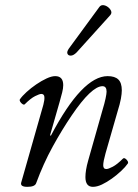

<svg xmlns="http://www.w3.org/2000/svg" viewBox="-20 -711 535 744"><path d="M86 13Q58 13 62 -3L148 -305Q153 -324 152 -335.5Q151 -347 140 -347Q133 -347 116 -338.5Q99 -330 76 -307Q73 -304 67.5 -307.5Q62 -311 58.5 -316.5Q55 -322 57 -326Q66 -339 83 -354.5Q100 -370 120.5 -384Q141 -398 160.5 -407Q180 -416 194 -416Q225 -416 225 -381Q225 -369 221 -353Q217 -337 211 -316L174 -187L177 -185Q238 -301 293 -358.5Q348 -416 397 -416Q425 -416 438.5 -403Q452 -390 452 -361Q452 -348 448.5 -328.5Q445 -309 435 -277L389 -117Q380 -85 380 -70.5Q380 -56 392 -56Q400 -56 417 -65Q434 -74 456 -96Q460 -100 465.5 -96.5Q471 -93 474.5 -87Q478 -81 475 -77Q466 -64 449.5 -48.5Q433 -33 413.5 -19Q394 -5 375 4Q356 13 340 13Q311 13 311 -25Q311 -37 313.5 -53Q316 -69 322 -90L377 -284Q385 -310 389 -329Q393 -348 393 -356Q393 -377 377 -377Q356 -377 326 -348.5Q296 -320 258 -264Q220 -208 184 -142.5Q148 -77 120 -1Q115 13 86 13ZM277 -508Q265 -496 255 -495.5Q245 -495 241.5 -502.5Q238 -510 247 -523L365 -684Q371 -692 380.5 -691Q390 -690 398.5 -683.5Q407 -677 410.5 -668.5Q414 -660 407 -652Z"/></svg>

Font: Junicode VF
Style: Italic
Weight: 400
Italic angle: -11°
Designer: Peter S. Baker
Version: Version 2.209